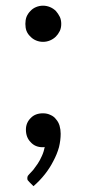

<svg xmlns="http://www.w3.org/2000/svg" viewBox="-20 -513 302 669"><path d="M82 121.1Q78.1 117.2 76.2 114.3Q75.2 111.3 75.2 107.4Q75.2 103.5 77.1 99.6Q79.1 96.7 82 93.8Q87.9 87.9 95.7 79.1Q102.5 70.3 111.3 57.6Q119.1 45.9 126 30.3Q132.8 15.6 135.7 -1Q133.8 0 131.8 0Q130.9 0 128.9 0Q102.5 0 86.9 -17.6Q70.3 -34.2 70.3 -61.5Q70.3 -85 86.9 -101.6Q102.5 -118.2 129.9 -118.2Q144.5 -118.2 156.2 -112.3Q168 -107.4 175.8 -96.7Q183.6 -87.9 187.5 -75.2Q191.4 -61.5 191.4 -46.9Q191.4 -24.4 185.5 0Q178.7 24.4 166 47.9Q154.3 71.3 136.7 93.8Q119.1 116.2 96.7 135.7Q91.8 130.9 82 121.1ZM68.4 -429.7Q68.4 -443.4 72.3 -454.1Q77.1 -465.8 85.9 -474.6Q93.8 -483.4 105.5 -488.3Q117.2 -493.2 129.9 -493.2Q142.6 -493.2 154.3 -488.3Q166 -483.4 174.8 -474.6Q182.6 -465.8 188.5 -454.1Q193.4 -443.4 193.4 -429.7Q193.4 -416 188.5 -405.3Q182.6 -393.6 174.8 -385.7Q166 -377 154.3 -372.1Q142.6 -367.2 129.9 -367.2Q117.2 -367.2 105.5 -372.1Q93.8 -377 85.9 -385.7Q77.1 -393.6 72.3 -405.3Q68.4 -416 68.4 -429.7Z"/></svg>

Font: Lato
Style: Regular
Weight: 400
Designer: Lukasz Dziedzic with Adam Twardoch and Botio Nikoltchev
Version: Version 2.015; 2015-08-06; http://www.latofonts.com/